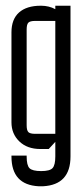

<svg xmlns="http://www.w3.org/2000/svg" viewBox="-20 -520 286 670"><path d="M73 23V26Q73 57 83 67Q93 77 124 77Q154 77 163.5 66.5Q173 56 173 26V-25L150 0H121Q75 0 47.5 -26.5Q20 -53 20 -93V-407Q20 -453 46.5 -476.5Q73 -500 122 -500H124Q137 -500 149.5 -497Q162 -494 173 -488V-500H226V26Q226 125 130 130H125H123H121H115Q20 125 20 26V23ZM103 -447Q85 -447 79 -441Q73 -435 73 -417V-83Q73 -65 79 -59Q85 -53 103 -53H173V-447Z"/></svg>

Font: Karantina Light
Style: Regular
Weight: 300
Designer: Rony Koch
Foundry: Rony Koch
Version: Version 1.000; ttfautohint (v1.8.3)